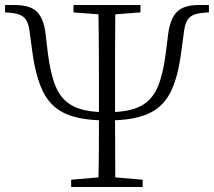

<svg xmlns="http://www.w3.org/2000/svg" viewBox="-26 -743 850 763"><path d="M266.1 -693.8V-723.1H532.2V-693.8L432.1 -686Q431.2 -610.8 431.2 -531.5Q431.2 -452.1 431.2 -377V-319.8V-297.9Q501 -301.8 541.3 -326.2Q581.5 -350.6 602.1 -400.6Q622.6 -450.7 632.8 -532.2L642.1 -606.9Q650.4 -669.4 677.5 -696.3Q704.6 -723.1 766.1 -723.1H804.2V-693.8L777.8 -691.9Q742.7 -688.5 726.6 -672.9Q710.4 -657.2 706.1 -624L693.8 -533.2Q681.6 -439.5 654.3 -381.8Q627 -324.2 574 -296.4Q521 -268.6 431.2 -265.1L432.1 -38.1L541 -28.8V0H256.8V-28.8L365.2 -38.1Q366.7 -95.7 366.9 -151.1Q367.2 -206.5 367.2 -265.1Q276.9 -268.6 223.9 -296.4Q170.9 -324.2 143.6 -381.8Q116.2 -439.5 103 -533.2L90.8 -624Q86.4 -657.2 70.3 -672.9Q54.2 -688.5 19 -691.9L-5.9 -693.8V-723.1H30.8Q94.7 -723.1 121.1 -696Q147.5 -668.9 154.8 -611.8L164.1 -532.2Q174.3 -450.7 194.8 -400.6Q215.3 -350.6 255.9 -326.2Q296.4 -301.8 367.2 -297.9V-319.8V-377Q367.2 -451.2 366.9 -531Q366.7 -610.8 365.2 -686Z"/></svg>

Font: Source Han Serif TW ExtraLight
Style: Regular
Weight: 250
Designer: Ryoko NISHIZUKA Ë•øÂ°öÊ∂ºÂ≠ê (kana & ideographs); Frank Grie√ühammer (Latin, Greek & Cyrillic); Wenlong ZHANG Âº†ÊñáÈæô 
Foundry: Adobe
Version: Version 2.003;hotconv 1.1.1;makeotfexe 2.6.0